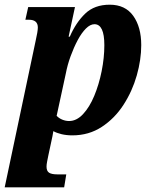

<svg xmlns="http://www.w3.org/2000/svg" viewBox="-53 -566 641 817"><path d="M-33 231 99 -394Q103 -411 105.5 -426Q108 -441 108 -449Q108 -482 70 -482H55L67 -536H266L239 -410H244Q270 -470 309.5 -508Q349 -546 414 -546Q480 -546 514 -498.5Q548 -451 548 -374Q548 -312 529 -245Q510 -178 472.5 -120Q435 -62 380 -26Q325 10 255 10Q230 10 209 5Q188 0 174 -8Q171 12 165 38L153 94Q150 109 147.5 121.5Q145 134 145 143Q145 162 156 169Q167 176 191 176H229L220 231ZM241 -51Q273 -51 300.5 -80.5Q328 -110 348 -158Q368 -206 379.5 -263Q391 -320 391 -374Q391 -463 349 -463Q331 -463 312.5 -444.5Q294 -426 277.5 -395Q261 -364 247.5 -327Q234 -290 227 -253L188 -73Q199 -62 213 -56.5Q227 -51 241 -51Z"/></svg>

Font: Noto Serif Condensed ExtraBold
Style: Italic
Weight: 800
Width: 3
Italic angle: -12°
Designer: Monotype Design Team
Foundry: Monotype Imaging Inc.
Version: Version 2.014; ttfautohint (v1.8.4.7-5d5b)